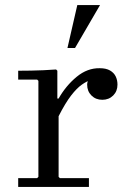

<svg xmlns="http://www.w3.org/2000/svg" viewBox="-20 -740 505 760"><path d="M212 -350Q241 -401 283.5 -436Q326 -471 375 -470Q400 -470 415.5 -461Q431 -452 438 -437.5Q445 -423 445 -405Q445 -379 428 -362Q411 -345 385 -345Q359 -345 342 -362Q325 -379 325 -405Q325 -414 331 -429Q337 -444 344 -451L343 -425Q324 -419 304 -405Q284 -391 261.5 -362Q239 -333 212 -280ZM212 -40 217 -35H332V0H52V-35H127L132 -40V-420L127 -425H52V-460Q78 -460 102.5 -460.5Q127 -461 151.5 -462Q176 -463 202 -465L207 -460V-350H212ZM247 -550 286 -720H376L277 -550Z"/></svg>

Font: Brygada 1918
Style: Regular
Weight: 400
Designer: Mateusz Machalski | Borys Kosmynka | Przemek Hoffer
Foundry: NIEPODLEGLA 2018
Version: Version 3.006